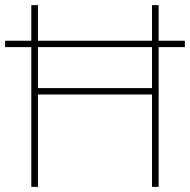

<svg xmlns="http://www.w3.org/2000/svg" viewBox="-20 -827 746 754"><path d="M103 -93H129V-456H577V-93H603V-642H706V-667H603V-807H577V-667H129V-807H103V-667H0V-642H103ZM129 -481V-642H577V-481Z"/></svg>

Font: Noto Sans Telugu UI Thin
Style: Regular
Weight: 100
Designer: Jelle Bosma - Monotype Design Team
Foundry: Monotype Imaging Inc.
Version: Version 2.005